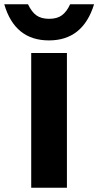

<svg xmlns="http://www.w3.org/2000/svg" viewBox="-63 -878 460 898"><path d="M250 -630V0H83V-630ZM265 -858H377Q325 -689 166 -689Q6 -689 -43 -858H68Q85 -822 107.5 -806Q130 -790 167 -790Q204 -790 226.5 -806.5Q249 -823 265 -858Z"/></svg>

Font: Sinkin Sans 700 Bold
Style: Bold
Weight: 700
Designer: Keith Bates
Foundry: K-Type
Version: Sinkin Sans (version 1.0)  by Keith Bates   •   © 2014   www